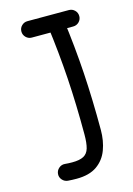

<svg xmlns="http://www.w3.org/2000/svg" viewBox="-110 -738 572 825"><g transform="rotate(-15 176.0 -325.5)"><path d="M60.2 -643.1Q60.2 -628.1 71 -617.3Q81.7 -606.6 96.7 -606.6H280.8Q296.2 -606.6 307 -617.3Q317.7 -628.1 317.7 -643.1Q317.7 -658.5 307 -669Q296.2 -679.6 280.8 -679.6H96.7Q81.7 -679.6 71 -669Q60.2 -658.5 60.2 -643.1ZM207.6 -678.4Q192.6 -676.5 183.4 -664.3Q174.1 -652.2 176.1 -637.3Q192.5 -513.7 200.1 -396.6Q207.6 -279.5 207.6 -146.5Q207.6 -107.5 201.1 -85.1Q194.5 -62.7 176.8 -53.3Q159.1 -43.8 126 -43.8Q109.5 -43.8 93.5 -45.3Q78.6 -46.7 66.9 -36.7Q55.2 -26.8 53.8 -11.7Q52.4 3.3 62.5 14.8Q72.5 26.3 87.5 27.7Q106.7 29.2 126 29.2Q183 29.2 216.9 5.3Q250.8 -18.6 265.7 -58.6Q280.6 -98.6 280.6 -146.5Q280.6 -281.5 273.1 -401.2Q265.5 -521 248.7 -646.9Q246.8 -661.9 234.6 -671.1Q222.5 -680.4 207.6 -678.4Z"/></g></svg>

Font: Mikhak VF
Style: Regular
Weight: 100
Designer: Amin Abedi
Version: Version 3.001